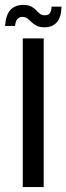

<svg xmlns="http://www.w3.org/2000/svg" viewBox="-37 -755 268 775"><path d="M54.9 0V-600H139.4V0ZM171.2 -728.1H211.3Q210.2 -685.1 192.3 -665Q174.5 -644.8 143 -644.8Q123 -644.8 110.9 -651Q98.9 -657.3 90.3 -665.8Q81.7 -674.3 73.4 -680.6Q65.1 -686.8 52.6 -686.8Q41.8 -686.8 34.1 -679.2Q26.4 -671.7 23.5 -650.2H-16.6Q-12.9 -697.5 6.4 -716.3Q25.7 -735.2 55.8 -735.2Q76.6 -735.2 88.6 -729Q100.5 -722.8 108.3 -714.3Q116.2 -705.8 124.1 -699.6Q132 -693.3 144.3 -693.3Q159 -693.3 164.9 -702.9Q170.7 -712.4 171.2 -728.1Z"/></svg>

Font: Big Shoulders Text SC Thin
Style: Regular
Weight: 100
Designer: Patric King
Foundry: XO Type Co
Version: Version 2.002